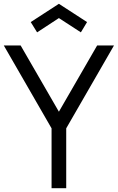

<svg xmlns="http://www.w3.org/2000/svg" viewBox="-20 -989 619 1009"><path d="M175 -819 141.5 -873 289.5 -969 437.5 -873 405 -819 289.5 -894ZM579 -750 328 -314.5V0H251V-314.5L0 -750H88.5L289.5 -402L490.5 -750Z"/></svg>

Font: Russisch Sans
Style: Regular
Weight: 400
Designer: Michael Sharanda (font) & Cristiano Sobral (main changes)
Foundry: Michael Sharanda
Version: Version 2.00;October 25, 2020;FontCreator 13.0.0.2681 64-bit